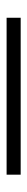

<svg xmlns="http://www.w3.org/2000/svg" viewBox="226 -212 82 573"><g transform="rotate(-90 266.5 75.0)"><path d="M32.2 54.2H500.5V96.2H32.2Z"/></g></svg>

Font: Vidaloka
Style: Regular
Weight: 400
Designer: Cyreal (www.cyreal.org)
Foundry: Cyreal (www.cyreal.org)
Version: Version 1.011